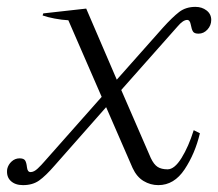

<svg xmlns="http://www.w3.org/2000/svg" viewBox="-56 -529 635 559"><path d="M461 -452 297 -267 383 -69Q392 -50 403 -43Q414 -36 432 -36Q452 -36 472.5 -69Q493 -102 508 -150L526 -141Q512 -82 481.5 -36Q451 10 405 10Q382 10 362 -2Q342 -14 330 -40L253 -217L103 -47Q77 -17 58 -3.5Q39 10 11 10Q-12 10 -25 -2.5Q-38 -15 -35 -37Q-32 -50 -22 -59Q-12 -68 1 -68Q13 -68 17 -62Q21 -56 22.5 -42Q24 -28 33 -28Q43 -28 54 -38.5Q65 -49 73.5 -59Q82 -69 85 -72L240 -247L143 -470Q124 -471 103 -475Q82 -479 68 -484L70 -490L195 -504L284 -297L418 -448Q446 -479 465.5 -494Q485 -509 513 -509Q532 -509 545.5 -498.5Q559 -488 559 -471Q559 -455 548 -443Q537 -431 522 -431Q510 -431 506 -437Q502 -443 499.5 -457Q497 -471 489 -471Q477 -471 461 -452Z"/></svg>

Font: Trirong Light
Style: Italic
Weight: 300
Italic angle: -12°
Designer: Katatrad Team
Foundry: CadsonDemak
Version: Version 1.001